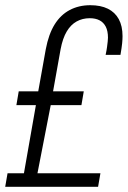

<svg xmlns="http://www.w3.org/2000/svg" viewBox="-23 -718 491 738"><path d="M-3 0 6 -52H69L115 -314H40L49 -367H124L153 -529Q164 -587 187 -624Q210 -661 245 -679.5Q280 -698 324 -698Q364 -698 391.5 -684.5Q419 -671 433.5 -644.5Q448 -618 448 -579Q448 -567 446.5 -551.5Q445 -536 440 -507H383Q387 -526 388.5 -538Q390 -550 391 -558.5Q392 -567 392 -573Q392 -599 383.5 -615.5Q375 -632 359.5 -640Q344 -648 322 -648Q294 -648 271.5 -635.5Q249 -623 233.5 -597Q218 -571 210 -529L181 -367H299L290 -314H172L121 -52H363L354 0Z"/></svg>

Font: Archivo Condensed ExtraLight
Style: Italic
Weight: 250
Width: 3
Italic angle: -10°
Designer: Hector Gatti
Foundry: Omnibus-Type
Version: Version 2.001